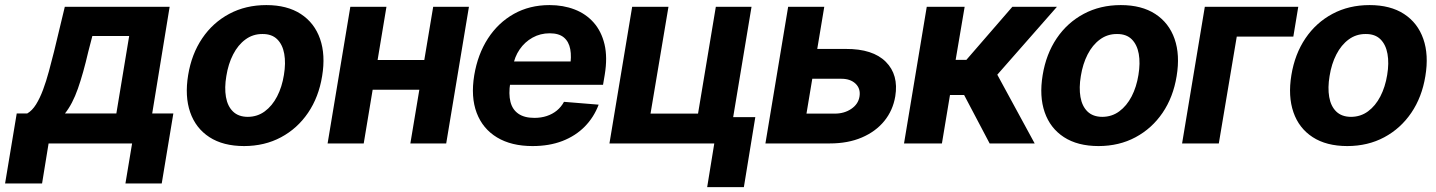

<svg xmlns="http://www.w3.org/2000/svg" viewBox="-90 -573 5737 767"><path d="M-69.7 159.8 -23.2 -119.7H18.8Q38.6 -131.2 54 -155.9Q69.3 -180.6 82 -214.5Q94.6 -248.4 105.2 -287.6Q115.8 -326.8 125.8 -366.6L168.9 -545.9H587.7L518 -119.7H602.5L556.1 159.8H411.1L437.7 0H104.1L78.1 159.8ZM169.5 -119.7H374.8L426 -429.1H278.9L262.7 -366.6Q242.5 -279.4 221.1 -218.7Q199.8 -157.9 169.5 -119.7Z M884.9 10.5Q801.3 10.4 746.5 -25.2Q691.8 -60.8 669.7 -124.6Q647.7 -188.3 661.6 -273Q675.3 -357 717.8 -419.9Q760.3 -482.7 825.9 -517.7Q891.5 -552.7 973.9 -552.7Q1057 -552.7 1111.7 -517.1Q1166.3 -481.5 1188.6 -417.6Q1210.9 -353.7 1196.8 -268.8Q1183.3 -185.2 1140.6 -122.3Q1097.9 -59.5 1032.5 -24.6Q967.1 10.4 884.9 10.5ZM899.9 -106.2Q938.2 -106.4 967.8 -128.2Q997.4 -150 1017 -187.8Q1036.6 -225.7 1044.2 -273.6Q1052.1 -320.9 1045.5 -357.9Q1038.9 -394.8 1017.4 -416.1Q995.9 -437.4 958.5 -437.1Q920.4 -437.4 890.6 -415.4Q860.7 -393.5 841.3 -355.5Q821.8 -317.6 814.2 -269.3Q806.2 -222.6 812.6 -185.6Q819 -148.6 840.8 -127.5Q862.5 -106.4 899.9 -106.2Z M1653.4 -333.2 1633.7 -214.6H1349.3L1368.5 -333.2ZM1453.8 -545.9 1363 0H1218.7L1309.5 -545.9ZM1783.3 -545.9 1692.5 0H1549.3L1640.5 -545.9Z M2037.3 10.5Q1952.8 10.5 1895.6 -24Q1838.4 -58.5 1814.3 -122Q1790.2 -185.4 1804.5 -272.5Q1818.5 -356.2 1859.2 -419.2Q1900 -482.2 1962.8 -517.5Q2025.6 -552.7 2105.2 -552.7Q2160 -552.7 2205.2 -535.3Q2250.5 -517.9 2281.4 -483.1Q2312.4 -448.2 2324.9 -396.2Q2337.3 -344.1 2325.8 -274.4L2319 -234.2H1858.3L1873.7 -327.5H2261.4L2186.6 -304.3Q2193.8 -346.1 2188.1 -376.4Q2182.4 -406.7 2162.5 -423.4Q2142.6 -440 2105.9 -440Q2068.4 -440 2037.4 -422.7Q2006.3 -405.4 1985.9 -375.6Q1965.4 -345.9 1959.1 -307.8L1948.3 -241.8Q1941.3 -197.7 1949.1 -166.4Q1956.9 -135.2 1980.8 -118.7Q2004.6 -102.1 2044.8 -102.1Q2071.7 -102.1 2094.3 -109.6Q2117 -117.1 2134.5 -131.4Q2152 -145.8 2163 -166.2L2301.5 -154.9Q2282.5 -104.5 2245.9 -67.3Q2209.4 -30.2 2156.9 -9.8Q2104.4 10.5 2037.3 10.5Z M2912.2 -545.9 2821.4 0H2344.6L2435.4 -545.9H2580.4L2508.7 -119.1H2698.5L2769.6 -545.9ZM2927.3 -105.1 2881.6 174.6H2735L2780.5 -105.1Z M3125.5 -377.5H3288.8Q3396.8 -378 3448.6 -326.1Q3500.5 -274.2 3486.4 -188.1Q3477 -131.9 3442.6 -89.6Q3408.2 -47.4 3352.8 -23.7Q3297.4 0 3224.9 0H2967.7L3058.5 -545.9H3202.8L3131.7 -119.1H3244.6Q3282.9 -119.1 3310.7 -138.1Q3338.6 -157 3343.5 -187.1Q3348.7 -218.8 3327.6 -238.9Q3306.4 -258.9 3269 -258.4H3105.8Z M3521.4 0 3612.2 -545.9H3763.6L3727.6 -333.8H3770.4L3954.2 -545.9H4132.3L3894 -274.6L4043.3 0H3863.4L3761.4 -193.6H3705L3672.8 0Z M4298.4 10.5Q4214.8 10.4 4160.1 -25.2Q4105.4 -60.8 4083.3 -124.6Q4061.2 -188.3 4075.2 -273Q4088.9 -357 4131.3 -419.9Q4173.8 -482.7 4239.5 -517.7Q4305.1 -552.7 4387.5 -552.7Q4470.6 -552.7 4525.2 -517.1Q4579.9 -481.5 4602.2 -417.6Q4624.5 -353.7 4610.4 -268.8Q4596.9 -185.2 4554.2 -122.3Q4511.4 -59.5 4446 -24.6Q4380.7 10.4 4298.4 10.5ZM4313.5 -106.2Q4351.8 -106.4 4381.3 -128.2Q4410.9 -150 4430.6 -187.8Q4450.2 -225.7 4457.8 -273.6Q4465.7 -320.9 4459.1 -357.9Q4452.4 -394.8 4431 -416.1Q4409.5 -437.4 4372.1 -437.1Q4334 -437.4 4304.2 -415.4Q4274.3 -393.5 4254.8 -355.5Q4235.4 -317.6 4227.7 -269.3Q4219.8 -222.6 4226.2 -185.6Q4232.6 -148.6 4254.3 -127.5Q4276.1 -106.4 4313.5 -106.2Z M5096.3 -545.9 5076.6 -426.8H4850.6L4778.9 0H4632.2L4723 -545.9Z M5292.1 10.5Q5208.5 10.4 5153.8 -25.2Q5099 -60.8 5077 -124.6Q5054.9 -188.3 5068.8 -273Q5082.5 -357 5125 -419.9Q5167.5 -482.7 5233.1 -517.7Q5298.7 -552.7 5381.2 -552.7Q5464.3 -552.7 5518.9 -517.1Q5573.5 -481.5 5595.8 -417.6Q5618.2 -353.7 5604 -268.8Q5590.5 -185.2 5547.8 -122.3Q5505.1 -59.5 5439.7 -24.6Q5374.3 10.4 5292.1 10.5ZM5307.1 -106.2Q5345.4 -106.4 5375 -128.2Q5404.6 -150 5424.2 -187.8Q5443.8 -225.7 5451.5 -273.6Q5459.4 -320.9 5452.7 -357.9Q5446.1 -394.8 5424.6 -416.1Q5403.1 -437.4 5365.7 -437.1Q5327.6 -437.4 5297.8 -415.4Q5268 -393.5 5248.5 -355.5Q5229 -317.6 5221.4 -269.3Q5213.5 -222.6 5219.9 -185.6Q5226.3 -148.6 5248 -127.5Q5269.7 -106.4 5307.1 -106.2Z"/></svg>

Font: Inter Tight
Style: Italic
Weight: 400
Italic angle: -9.39999°
Designer: Rasmus Andersson
Foundry: rsms
Version: Version 3.002